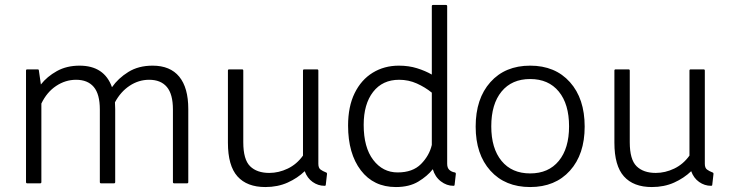

<svg xmlns="http://www.w3.org/2000/svg" viewBox="-20 -820 2945 775"><path d="M147 -85Q147 -80 142 -80H90Q85 -80 85 -85V-535Q85 -540 90 -540H132Q137 -540 137 -535L145 -479Q170 -511 209.5 -533Q249 -555 301 -555Q401 -555 432 -468Q457 -504 498 -529.5Q539 -555 596 -555Q667 -555 703.5 -510.5Q740 -466 740 -380V-85Q740 -80 735 -80H683Q678 -80 678 -85V-378Q678 -440 653.5 -469Q629 -498 582 -498Q540 -498 503.5 -474Q467 -450 444 -407Q445 -394 445 -380V-85Q445 -80 440 -80H388Q383 -80 383 -85V-378Q383 -440 358.5 -469Q334 -498 287 -498Q244 -498 206.5 -473Q169 -448 147 -402Z M1295 -74Q1295 -70 1290 -70Q1264 -70 1242 -85.5Q1220 -101 1210 -129Q1181 -101 1141 -83Q1101 -65 1051 -65Q977 -65 938.5 -108Q900 -151 900 -244V-535Q900 -540 905 -540H957Q962 -540 962 -535V-246Q962 -176 989.5 -149Q1017 -122 1067 -122Q1105 -122 1141.5 -139.5Q1178 -157 1203 -192V-535Q1203 -540 1208 -540H1260Q1265 -540 1265 -535V-159Q1265 -142 1274 -135.5Q1283 -129 1296 -124Q1300 -123 1300 -118Z M1815 -74Q1815 -70 1810 -70Q1783 -70 1759.5 -88Q1736 -106 1727 -137Q1705 -109 1668.5 -87Q1632 -65 1578 -65Q1488 -65 1436.5 -132.5Q1385 -200 1385 -313Q1385 -390 1411.5 -444Q1438 -498 1484.5 -526.5Q1531 -555 1590 -555Q1630 -555 1663.5 -544.5Q1697 -534 1723 -519V-795Q1723 -800 1728 -800H1780Q1785 -800 1785 -795V-159Q1785 -142 1794 -134Q1803 -126 1816 -124Q1820 -123 1820 -118ZM1723 -235V-446Q1696 -468 1662.5 -483Q1629 -498 1591 -498Q1524 -498 1486 -449Q1448 -400 1448 -316Q1448 -225 1486.5 -174.5Q1525 -124 1585 -124Q1646 -124 1679.5 -158Q1713 -192 1723 -235Z M2120 -65Q2019 -65 1959.5 -131Q1900 -197 1900 -309Q1900 -422 1959.5 -488.5Q2019 -555 2120 -555Q2221 -555 2280.5 -488.5Q2340 -422 2340 -309Q2340 -197 2280.5 -131Q2221 -65 2120 -65ZM2120 -120Q2194 -120 2235.5 -170.5Q2277 -221 2277 -310Q2277 -400 2235.5 -450.5Q2194 -501 2120 -501Q2046 -501 2004.5 -450.5Q1963 -400 1963 -310Q1963 -221 2004.5 -170.5Q2046 -120 2120 -120Z M2855 -74Q2855 -70 2850 -70Q2824 -70 2802 -85.5Q2780 -101 2770 -129Q2741 -101 2701 -83Q2661 -65 2611 -65Q2537 -65 2498.5 -108Q2460 -151 2460 -244V-535Q2460 -540 2465 -540H2517Q2522 -540 2522 -535V-246Q2522 -176 2549.5 -149Q2577 -122 2627 -122Q2665 -122 2701.5 -139.5Q2738 -157 2763 -192V-535Q2763 -540 2768 -540H2820Q2825 -540 2825 -535V-159Q2825 -142 2834 -135.5Q2843 -129 2856 -124Q2860 -123 2860 -118Z"/></svg>

Font: Gowun Dodum
Style: Regular
Weight: 400
Designer: Yanghee Ryu
Foundry: Yanghee Ryu
Version: Version 2.000